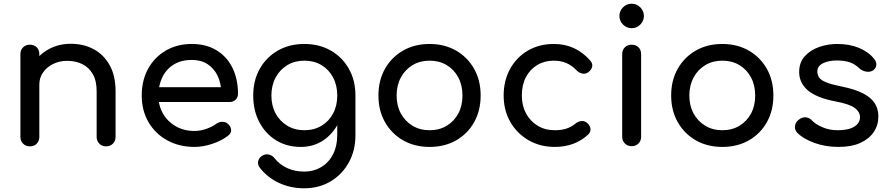

<svg xmlns="http://www.w3.org/2000/svg" viewBox="-20 -788 4794 1035"><path d="M552 1Q530 1 515.5 -13.5Q501 -28 501 -50V-296Q501 -353 480 -389Q459 -425 423.5 -442.5Q388 -460 342 -460Q300 -460 266 -443Q232 -426 212 -397.5Q192 -369 192 -332H129Q129 -395 159.5 -444.5Q190 -494 243 -523Q296 -552 362 -552Q431 -552 485.5 -522.5Q540 -493 571.5 -436Q603 -379 603 -296V-50Q603 -28 588.5 -13.5Q574 1 552 1ZM141 1Q119 1 104.5 -13.5Q90 -28 90 -50V-496Q90 -519 104.5 -533Q119 -547 141 -547Q164 -547 178 -533Q192 -519 192 -496V-50Q192 -28 178 -13.5Q164 1 141 1Z M1029 4Q946 4 881.5 -31.5Q817 -67 780.5 -129.5Q744 -192 744 -273Q744 -355 778.5 -417.5Q813 -480 874 -515.5Q935 -551 1014 -551Q1092 -551 1148 -516.5Q1204 -482 1233.5 -421.5Q1263 -361 1263 -282Q1263 -263 1250 -250.5Q1237 -238 1217 -238H814V-318H1214L1173 -290Q1172 -340 1153 -379.5Q1134 -419 1099 -442Q1064 -465 1014 -465Q957 -465 916.5 -440Q876 -415 855 -371.5Q834 -328 834 -273Q834 -218 859 -175Q884 -132 928 -107Q972 -82 1029 -82Q1060 -82 1092.5 -93.5Q1125 -105 1145 -120Q1160 -131 1177.5 -131.5Q1195 -132 1208 -121Q1225 -106 1226 -88Q1227 -70 1210 -57Q1176 -30 1125.5 -13Q1075 4 1029 4Z M1601 4Q1526 4 1468.5 -31.5Q1411 -67 1378 -129.5Q1345 -192 1345 -273Q1345 -355 1380.5 -417.5Q1416 -480 1478 -515.5Q1540 -551 1621 -551Q1701 -551 1763 -515.5Q1825 -480 1860.5 -417.5Q1896 -355 1896 -273H1837Q1837 -192 1806.5 -129.5Q1776 -67 1723 -31.5Q1670 4 1601 4ZM1619 227Q1548 227 1486 199Q1424 171 1381 117Q1368 100 1371.5 82Q1375 64 1391 53Q1409 41 1428.5 45Q1448 49 1460 65Q1487 99 1528 118Q1569 137 1621 137Q1669 137 1709.5 114Q1750 91 1774 46Q1798 1 1798 -64V-206L1831 -294L1896 -273V-57Q1896 22 1861 86.5Q1826 151 1763.5 189Q1701 227 1619 227ZM1621 -86Q1673 -86 1713 -110Q1753 -134 1775.5 -176Q1798 -218 1798 -273Q1798 -328 1775.5 -370.5Q1753 -413 1713 -437Q1673 -461 1621 -461Q1569 -461 1529 -437Q1489 -413 1466 -370.5Q1443 -328 1443 -273Q1443 -218 1466 -176Q1489 -134 1529 -110Q1569 -86 1621 -86Z M2296 4Q2215 4 2153 -31.5Q2091 -67 2055.5 -129.5Q2020 -192 2020 -273Q2020 -355 2055.5 -417.5Q2091 -480 2153 -515.5Q2215 -551 2296 -551Q2376 -551 2438 -515.5Q2500 -480 2535.5 -417.5Q2571 -355 2571 -273Q2571 -192 2536 -129.5Q2501 -67 2439 -31.5Q2377 4 2296 4ZM2296 -86Q2348 -86 2388 -110Q2428 -134 2450.5 -176Q2473 -218 2473 -273Q2473 -328 2450.5 -370.5Q2428 -413 2388 -437Q2348 -461 2296 -461Q2244 -461 2204 -437Q2164 -413 2141 -370.5Q2118 -328 2118 -273Q2118 -218 2141 -176Q2164 -134 2204 -110Q2244 -86 2296 -86Z M2971 4Q2891 4 2828.5 -32.5Q2766 -69 2730.5 -131.5Q2695 -194 2695 -273Q2695 -354 2730 -417Q2765 -480 2826 -515.5Q2887 -551 2966 -551Q3025 -551 3074 -528.5Q3123 -506 3162 -461Q3176 -445 3172 -428Q3168 -411 3150 -398Q3136 -388 3119 -391.5Q3102 -395 3088 -409Q3039 -461 2966 -461Q2915 -461 2876 -437.5Q2837 -414 2815 -372Q2793 -330 2793 -273Q2793 -219 2815.5 -177Q2838 -135 2878 -110.5Q2918 -86 2971 -86Q3006 -86 3032.5 -94.5Q3059 -103 3081 -121Q3097 -134 3114 -135.5Q3131 -137 3144 -126Q3161 -112 3163 -94.5Q3165 -77 3151 -63Q3079 4 2971 4Z M3385 0Q3363 0 3348.5 -14.5Q3334 -29 3334 -51V-496Q3334 -519 3348.5 -533Q3363 -547 3385 -547Q3408 -547 3422 -533Q3436 -519 3436 -496V-51Q3436 -29 3422 -14.5Q3408 0 3385 0ZM3385 -636Q3358 -636 3338.5 -655.5Q3319 -675 3319 -702Q3319 -729 3338.5 -748.5Q3358 -768 3385 -768Q3412 -768 3431.5 -748.5Q3451 -729 3451 -702Q3451 -675 3431.5 -655.5Q3412 -636 3385 -636Z M3874 4Q3793 4 3731 -31.5Q3669 -67 3633.5 -129.5Q3598 -192 3598 -273Q3598 -355 3633.5 -417.5Q3669 -480 3731 -515.5Q3793 -551 3874 -551Q3954 -551 4016 -515.5Q4078 -480 4113.5 -417.5Q4149 -355 4149 -273Q4149 -192 4114 -129.5Q4079 -67 4017 -31.5Q3955 4 3874 4ZM3874 -86Q3926 -86 3966 -110Q4006 -134 4028.5 -176Q4051 -218 4051 -273Q4051 -328 4028.5 -370.5Q4006 -413 3966 -437Q3926 -461 3874 -461Q3822 -461 3782 -437Q3742 -413 3719 -370.5Q3696 -328 3696 -273Q3696 -218 3719 -176Q3742 -134 3782 -110Q3822 -86 3874 -86Z M4500 4Q4430 4 4370.5 -17.5Q4311 -39 4278 -72Q4263 -88 4265.5 -108.5Q4268 -129 4285 -142Q4305 -158 4324.5 -155.5Q4344 -153 4358 -138Q4375 -119 4412.5 -102.5Q4450 -86 4496 -86Q4554 -86 4584.5 -105Q4615 -124 4616 -154Q4617 -184 4587.5 -206Q4558 -228 4480 -242Q4379 -262 4333.5 -302Q4288 -342 4288 -400Q4288 -451 4318 -484.5Q4348 -518 4395 -534.5Q4442 -551 4493 -551Q4559 -551 4610 -530Q4661 -509 4691 -472Q4705 -456 4704 -438.5Q4703 -421 4687 -409Q4671 -398 4649 -402Q4627 -406 4612 -420Q4587 -444 4558 -453Q4529 -462 4491 -462Q4447 -462 4416.5 -447Q4386 -432 4386 -403Q4386 -385 4395.5 -370.5Q4405 -356 4433 -344.5Q4461 -333 4515 -322Q4590 -307 4633.5 -284Q4677 -261 4696 -230.5Q4715 -200 4715 -160Q4715 -114 4690.5 -77Q4666 -40 4618.5 -18Q4571 4 4500 4Z"/></svg>

Font: Comfortaa
Style: Bold
Weight: 700
Designer: Johan Aakerlund
Foundry: Johan Aakerlund
Version: Version 3.104; ttfautohint (v1.8.1.43-b0c9)